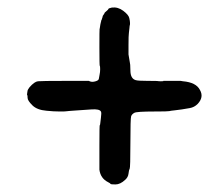

<svg xmlns="http://www.w3.org/2000/svg" viewBox="-20 -534 587 508"><path d="M276 -514Q292 -516 306 -505.5Q320 -495 322 -486.5Q324 -478 324 -473Q324 -468 323.5 -467.5Q323 -467 322.5 -460Q322 -453 321 -446.5Q320 -440 320 -415V-390Q323 -372 323.5 -369Q324 -366 324.5 -362.5Q325 -359 325 -348Q325 -326 339 -322Q345 -320 371.5 -320Q398 -320 398 -319.5Q398 -319 406 -319Q414 -319 412 -320H435H458L464 -319Q499 -316 509 -296Q520 -277 503 -259Q494 -250 482 -248Q470 -246 461 -244.5Q452 -243 441.5 -242Q431 -241 428 -240Q425 -239 389 -239Q342 -239 335.5 -235.5Q329 -232 327 -226.5Q325 -221 325 -155.5Q325 -90 323 -87Q321 -84 320 -74.5Q319 -65 311 -58Q298 -46 285.5 -46Q273 -46 272.5 -47.5Q272 -49 266 -52Q246 -62 243 -85Q243 -94 243 -148.5Q243 -203 244 -203Q245 -203 245.5 -209.5Q246 -216 247 -222Q249 -236 247 -239Q243 -246 222 -244.5Q201 -243 193 -242.5Q185 -242 178.5 -241.5Q172 -241 164.5 -240.5Q157 -240 154.5 -239.5Q152 -239 139 -239Q126 -239 121.5 -239.5Q117 -240 103 -241Q78 -243 65.5 -255.5Q53 -268 53 -275Q53 -282 52 -282.5Q51 -283 52 -288Q53 -293 53 -294.5Q53 -296 58 -303Q71 -318 80.5 -319Q90 -320 152 -320Q214 -320 215 -320Q222 -316 231.5 -318.5Q241 -321 241.5 -325.5Q242 -330 243.5 -336.5Q245 -343 245 -351Q245 -359 244 -359.5Q243 -360 243 -408.5Q243 -457 243.5 -457.5Q244 -458 244.5 -462.5Q245 -467 245.5 -469Q246 -471 246.5 -473.5Q247 -476 247.5 -477.5Q248 -479 248 -480Q248 -481 248.5 -481Q249 -481 249.5 -483.5Q250 -486 251 -488Q252 -490 251.5 -490.5Q251 -491 254 -495Q257 -499 256.5 -499.5Q256 -500 261.5 -504.5Q267 -509 267 -510.5Q267 -512 276 -514Z"/></svg>

Font: TT2020 Style E
Style: Regular
Weight: 400
Version: Version 00.2